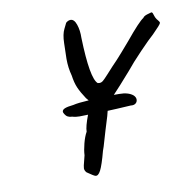

<svg xmlns="http://www.w3.org/2000/svg" viewBox="-84 -772 917 932"><g transform="rotate(-10 374.5 -306.5)"><path d="M749 -600Q748 -593 706 -551Q684 -532 636 -482Q588 -432 560 -397Q497 -325 468 -295H494Q540 -295 563 -275Q573 -265 573 -254Q573 -242 564 -235Q555 -228 540 -230L470 -226L425 -224Q417 -192 418 -197L398 -132Q393 -117 384 -84.5Q375 -52 369 -37Q351 31 338 56Q325 81 311 76Q305 75 272 52Q263 42 263 31Q263 22 271 -7L277 -31Q278 -55 286.5 -88Q295 -121 307 -142Q307 -167 328 -222Q310 -221 286 -221Q266 -221 251 -226Q226 -226 215 -245Q210 -253 210 -257Q210 -267 223.5 -272.5Q237 -278 266 -281Q290 -287 343 -290L332 -303Q310 -336 299 -361.5Q288 -387 283 -423Q272 -463 272 -507Q272 -521 274 -585Q275 -628 287.5 -652.5Q300 -677 301 -680Q312 -690 324 -690Q342 -690 352 -661Q362 -632 361 -595Q367 -393 401 -365Q404 -364 410 -364Q419 -364 427.5 -371Q436 -378 455 -399Q479 -426 486 -433Q510 -457 540 -491.5Q570 -526 582 -540Q652 -625 674 -638Q678 -646 694.5 -651.5Q711 -657 717 -658Q721 -657 723 -652.5Q725 -648 727.5 -639.5Q730 -631 734 -625Q736 -621 743 -613Q750 -605 749 -600Z"/></g></svg>

Font: Caveat
Style: Bold
Weight: 700
Designer: Pablo Impallari
Foundry: Pablo Impallari
Version: Version 1.500; ttfautohint (v1.6)